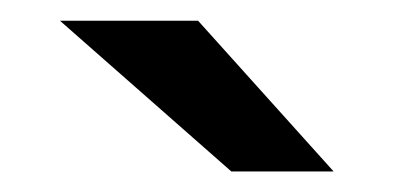

<svg xmlns="http://www.w3.org/2000/svg" viewBox="-20 -776 388 186"><path d="M38.1 -755.9H171.9L303.2 -609.9H204.1Z"/></svg>

Font: Junction Bold
Style: Bold
Weight: 700
Designer: Caroline Hadilaksono
Foundry: Caroline Hadilaksono
Version: Version 001.001